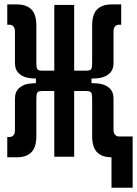

<svg xmlns="http://www.w3.org/2000/svg" viewBox="-20 -716 626 877"><path d="M343.3 -353.5 372.6 -393.1Q386.7 -393.1 392.6 -396.7Q398.4 -400.4 399.7 -410.2Q400.9 -419.9 400.9 -437.5V-599.6Q400.9 -650.4 423.6 -673.1Q446.3 -695.8 489.7 -695.8H533.7V-603H522.5Q513.2 -603 505.9 -595.7Q498.5 -588.4 498.5 -571.8V-427.2Q498.5 -396 477.8 -378.4Q457 -360.8 423.3 -358.4ZM13.2 2.4V-90.3H24.4Q33.7 -90.3 41 -97.7Q48.3 -105 48.3 -121.6V-266.1Q48.3 -297.9 69.1 -315.4Q89.8 -333 123.5 -335L207.5 -339.8L174.3 -300.3Q160.2 -300.3 154.3 -296.6Q148.4 -293 147.2 -283.4Q146 -273.9 146 -255.9V-93.8Q146 -43.5 123.3 -20.5Q100.6 2.4 57.1 2.4ZM489.3 141.6V-92.8H585.9V141.6ZM144 -300.3V-393.1H231.9V-300.3ZM207.5 -353.5 123.5 -358.4Q89.8 -360.4 69.1 -378.2Q48.3 -396 48.3 -427.2V-571.8Q48.3 -588.4 41 -595.7Q33.7 -603 24.4 -603H13.2V-695.8H57.1Q100.6 -695.8 123.3 -673.1Q146 -650.4 146 -599.6V-437.5Q146 -419.9 147.2 -410.2Q148.4 -400.4 154.3 -396.7Q160.2 -393.1 174.3 -393.1ZM228 0V-693.4H318.8V0ZM489.7 2.4Q446.3 2.4 423.6 -20.5Q400.9 -43.5 400.9 -93.8V-255.9Q400.9 -273.9 399.7 -283.4Q398.4 -293 392.6 -296.6Q386.7 -300.3 372.6 -300.3L343.3 -339.8L423.3 -335Q457 -333 477.8 -315.4Q498.5 -297.9 498.5 -266.1V-124Q498.5 -107.4 505.9 -100.1Q513.2 -92.8 522.5 -92.8H533.7V2.4ZM314.9 -300.3V-393.1H397.9V-300.3Z"/></svg>

Font: Cascadia Code
Style: Regular
Weight: 400
Designer: Aaron Bell
Foundry: Saja Typeworks
Version: Version 2404.023